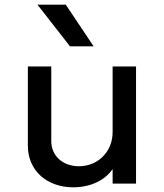

<svg xmlns="http://www.w3.org/2000/svg" viewBox="-20 -784 700 820"><path d="M293 16C367 16 428 -14 461 -62V0H561V-500H461V-220C461 -136 398 -73 315 -74C247 -75 199 -119 199 -181V-500H99V-161C99 -57 179 16 293 16ZM140 -764 279 -586H380L261 -764Z"/></svg>

Font: Uncut Plan8
Style: Regular
Weight: 400
Designer: Kasper Nordkvist
Foundry: UNCUT.wtf
Version: Version 1.002;Glyphs 3.1.2 (3151)